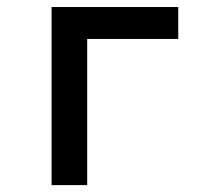

<svg xmlns="http://www.w3.org/2000/svg" viewBox="-20 -538 626 558"><path d="M129.9 0V-517.6H233.4V0ZM160.2 -424.8V-517.6H498V-424.8Z"/></svg>

Font: Cascadia Mono PL
Style: Regular
Weight: 400
Monospace: yes
Designer: Aaron Bell
Foundry: Saja Typeworks
Version: Version 2102.003